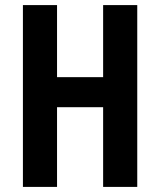

<svg xmlns="http://www.w3.org/2000/svg" viewBox="-20 -734 628 754"><path d="M519 0H385V-313H204V0H70V-714H204V-431H385V-714H519Z"/></svg>

Font: Noto Sans Telugu ExtraCondensed
Style: Bold
Weight: 700
Width: 2
Designer: Jelle Bosma - Monotype Design Team
Foundry: Monotype Imaging Inc.
Version: Version 2.005; ttfautohint (v1.8.4.7-5d5b)